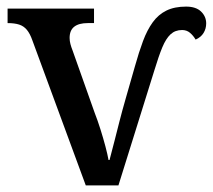

<svg xmlns="http://www.w3.org/2000/svg" viewBox="-20 -562 645 582"><path d="M78 -440Q71 -460 61.5 -471.5Q52 -483 38 -487.5Q24 -492 3 -492V-536H265V-492H246Q219 -492 205 -481Q191 -470 191 -447Q191 -438 193.5 -428.5Q196 -419 200 -409L267 -220Q276 -197 284.5 -170Q293 -143 299.5 -118.5Q306 -94 309 -77H312Q320 -107 327 -134.5Q334 -162 342 -193.5Q350 -225 361.5 -265Q373 -305 389 -361Q401 -404 413.5 -437.5Q426 -471 443 -494.5Q460 -518 484.5 -530Q509 -542 544 -542Q574 -542 589.5 -527Q605 -512 605 -491Q605 -475 597 -462Q589 -449 573 -442Q566 -454 556 -462.5Q546 -471 532 -471Q511 -471 497 -458Q483 -445 472 -418.5Q461 -392 448 -349L339 0H240Z"/></svg>

Font: ET Text
Style: Regular
Weight: 470
Designer: Monotype Design Team
Foundry: Monotype Imaging Inc.
Version: Version 2.009